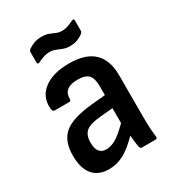

<svg xmlns="http://www.w3.org/2000/svg" viewBox="-166 -769 803 880"><g transform="rotate(-30 235.5 -329.5)"><path d="M154 11Q98 11 69 -24Q40 -59 40 -126Q40 -203 83.5 -239.5Q127 -276 233 -286L306 -293V-339Q306 -382 289.5 -399.5Q273 -417 232 -417Q157 -417 158 -358Q158 -347 148 -347H71Q61 -347 59 -365Q54 -428 102 -464.5Q150 -501 236 -501Q408 -501 408 -339V-123Q408 -86 409.5 -59Q411 -32 414 -12Q416 0 404 0H333Q324 0 321 -14Q320 -21 317.5 -38.5Q315 -56 314 -74Q270 -29 233 -9Q196 11 154 11ZM140 -137Q140 -74 188 -74Q213 -74 239.5 -89.5Q266 -105 306 -145V-224L241 -218Q183 -213 161.5 -195Q140 -177 140 -137ZM280 -567Q261 -567 245.5 -573Q230 -579 215.5 -585Q201 -591 183 -591Q167 -591 150 -585Q133 -579 122 -573Q109 -567 109 -580V-632Q109 -641 115 -646Q125 -654 143.5 -662Q162 -670 186 -670Q210 -670 225.5 -664Q241 -658 254 -652Q267 -646 284 -646Q300 -646 317 -652Q334 -658 345 -664Q358 -670 358 -657V-605Q358 -596 351 -591Q342 -583 323.5 -575Q305 -567 280 -567Z"/></g></svg>

Font: Sofia Sans Extra Cond
Style: Bold
Weight: 700
Width: 1
Designer: Botio Nikoltchev, Ani Petrova
Foundry: lettersoup
Version: Version 4.100; ttfautohint (v1.8.3)